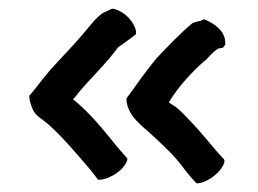

<svg xmlns="http://www.w3.org/2000/svg" viewBox="-20 -470 591 439"><path d="M48 -252 47 -251V-249C47 -241 50 -233 53 -224C60 -205 76 -198 88 -188C123 -157 153 -121 184 -85C191 -76 198 -68 204 -59H205H208C234 -61 265 -83 271 -104V-108L249 -133C218 -171 187 -211 147 -243C152 -248 156 -253 162 -261C190 -294 224 -326 250 -362C254 -364 256 -367 259 -368C269 -375 279 -383 289 -390L291 -392V-398C289 -415 269 -443 239 -450H237H236C230 -447 223 -444 217 -441H216C197 -428 182 -406 167 -389C145 -363 117 -335 94 -309C75 -287 65 -272 48 -252ZM270 -246 269 -244V-243C271 -204 306 -182 329 -160C355 -136 380 -113 401 -84C410 -72 419 -62 429 -51H431H434C460 -55 488 -80 493 -99V-104L492 -106C468 -131 445 -162 420 -188L401 -208C395 -214 389 -220 381 -226C378 -228 366 -236 366 -236C387 -271 420 -307 449 -332H450C459 -342 469 -353 479 -359L490 -361L495 -368V-373C495 -399 469 -417 449 -425L447 -426L438 -422C435 -422 427 -420 422 -418H421C390 -392 367 -367 338 -337C314 -308 291 -275 270 -246Z"/></svg>

Font: Hussar Pisanka
Style: Sbd
Weight: 600
Designer: Robert Jablonski
Foundry: Cannot Into Space Fonts
Version: Version 1.070